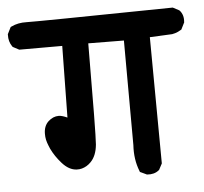

<svg xmlns="http://www.w3.org/2000/svg" viewBox="-51 -620 663 624"><g transform="rotate(-5 280.5 -307.5)"><path d="M401.9 -42 385.3 -49.8 381.8 -51.3 380.4 -55.2Q365.2 -93.8 368.2 -140.1L367.2 -481.4L251 -482.4Q250 -186.5 247.1 -152.8Q243.7 -115.7 224.1 -96.2Q217.8 -89.8 210.4 -85.4Q203.1 -81.1 195.1 -78.9Q187 -76.7 178.2 -77.1Q152.8 -78.1 130.4 -103.5Q109.9 -126.5 97.7 -151.9Q95.2 -157.2 93.3 -162.4Q91.3 -167.5 89.6 -172.4Q87.9 -177.2 86.9 -182.1Q85.9 -187 85.4 -191.9Q85 -196.8 85 -201.7Q85 -227.1 100.6 -241.7Q116.2 -255.9 134.3 -255.9Q140.6 -255.9 147.7 -253.7Q154.8 -251.5 162.6 -248L166 -481.4H28.3H25.9L23.9 -482.4L7.3 -491.2L4.9 -492.7L3.9 -494.1Q-7.8 -510.7 -6.8 -532.7V-534.7L-5.9 -536.6L2.9 -554.2L4.4 -557.1L7.3 -558.6Q29.3 -569.3 57.1 -568.4Q82 -567.4 532.2 -574.2H534.7L536.6 -573.2L553.2 -564.5L554.7 -563.5L556.2 -562.5Q569.8 -547.4 567.4 -524.4V-522.5L566.4 -521L557.6 -503.4L556.6 -501L554.2 -499.5Q549.8 -496.6 544.9 -494.4Q540 -492.2 535.2 -490.7Q530.3 -489.3 524.9 -488.3H524.4H523.9L452.1 -484.9L455.1 -75.2V-72.8L454.1 -70.8L445.3 -54.2L444.3 -52.2L442.9 -51.3Q435.1 -44.9 425.5 -42.5Q416 -40 405.3 -41H403.8Z"/></g></svg>

Font: NaikaiFont
Style: Bold
Weight: 700
Version: Version 1.89